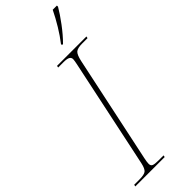

<svg xmlns="http://www.w3.org/2000/svg" viewBox="-316 -953 975 975"><g transform="rotate(-45 172.0 -465.5)"><path d="M-12 0 -10 -10H28Q62 -10 74 -19.5Q86 -29 93 -61L217 -648Q219 -659 220.5 -666.5Q222 -674 222 -680Q222 -692 212 -698Q202 -704 176 -704H138L140 -714H351L349 -704H311Q277 -704 264.5 -693Q252 -682 244 -645L122 -69Q117 -46 117 -33Q117 -19 127.5 -14.5Q138 -10 164 -10H201L199 0ZM233 -779Q258 -811 282 -850.5Q306 -890 326 -931H356V-923Q337 -890 304.5 -846.5Q272 -803 240 -771H232Z"/></g></svg>

Font: Noto Serif Display SemiCondensed Thin
Style: Italic
Weight: 100
Width: 4
Italic angle: -12°
Designer: Monotype Design Team
Foundry: Monotype Imaging Inc.
Version: Version 2.009